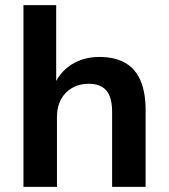

<svg xmlns="http://www.w3.org/2000/svg" viewBox="-20 -725 654 745"><path d="M71 0V-705H198V-397H191Q214 -448 260 -476Q306 -504 365 -504Q425 -504 465 -481.5Q505 -459 525 -413Q545 -367 545 -297V0H415V-291Q415 -328 405.5 -352Q396 -376 376 -388Q356 -400 324 -400Q288 -400 260 -384Q232 -368 216.5 -339Q201 -310 201 -273V0Z"/></svg>

Font: Nunito Sans 10pt
Style: Bold
Weight: 700
Designer: Vernon Adams
Foundry: Vernon Adams
Version: Version 3.101;gftools[0.9.27]